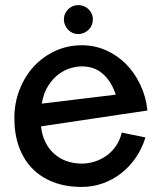

<svg xmlns="http://www.w3.org/2000/svg" viewBox="-20 -695 633 763"><path d="M305.2 -44.9Q331.1 -44.9 356.4 -53Q381.8 -61 403.3 -76.4Q424.8 -91.8 440.7 -114.7Q456.5 -137.7 463.9 -168L558.1 -148.9Q544.4 -104.5 519.5 -68.4Q494.6 -32.2 461.4 -6.3Q428.2 19.5 388.4 33.7Q348.6 47.9 305.2 47.9Q240.7 47.9 190.9 28.3Q141.1 8.8 106.9 -26.9Q72.8 -62.5 54.9 -112.8Q37.1 -163.1 37.1 -225.1Q37.1 -286.1 57.9 -339.1Q78.6 -392.1 114.7 -431.2Q150.9 -470.2 199.7 -492.7Q248.5 -515.1 305.2 -515.1Q356 -515.1 400.9 -495.4Q445.8 -475.6 480.5 -440.7Q515.1 -405.8 537.6 -358.4Q560.1 -311 565.9 -255.9L143.1 -192.9Q146.5 -158.2 160.2 -130.6Q173.8 -103 195.1 -84Q216.3 -64.9 244.4 -54.9Q272.5 -44.9 305.2 -44.9ZM439.9 -318.8 437 -328.1Q418.5 -376.5 386 -403.8Q353.5 -431.2 305.2 -431.2Q284.7 -431.2 260.3 -424.1Q235.8 -417 212.9 -399.9Q189.9 -382.8 171.6 -354.2Q153.3 -325.7 146 -283.2ZM349.1 -617.7Q349.1 -606 344.5 -595.2Q339.8 -584.5 332 -576.7Q324.2 -568.8 313.5 -564.2Q302.7 -559.6 291 -559.6Q279.3 -559.6 268.8 -564.2Q258.3 -568.8 250.7 -576.7Q243.2 -584.5 238.5 -595.2Q233.9 -606 233.9 -617.7Q233.9 -629.9 238.5 -640.1Q243.2 -650.4 250.7 -658.2Q258.3 -666 268.8 -670.4Q279.3 -674.8 291 -674.8Q302.7 -674.8 313.5 -670.4Q324.2 -666 332 -658.2Q339.8 -650.4 344.5 -640.1Q349.1 -629.9 349.1 -617.7Z"/></svg>

Font: McLaren
Style: Regular
Weight: 400
Designer: Astigmatic (AOETI)
Foundry: Astigmatic (AOETI)
Version: Version 1.000